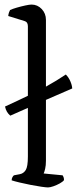

<svg xmlns="http://www.w3.org/2000/svg" viewBox="-20 -820 336 840"><path d="M190 0Q182 0 161 -3Q140 -6 114.5 -11Q89 -16 66 -21.5Q43 -27 31 -31Q31 -39 34.5 -45Q38 -51 41 -53L67 -58Q83 -61 92.5 -76Q102 -91 102 -135V-348L25 -314Q7 -329 2 -354Q30 -367 55 -378.5Q80 -390 102 -401V-705Q102 -713 99 -719Q96 -725 87 -728L16 -750Q17 -759 19.5 -766Q22 -773 24 -776Q34 -781 53 -786.5Q72 -792 90.5 -796Q109 -800 118 -800Q144 -800 162.5 -780.5Q181 -761 181 -733V-441Q228 -467 268 -494Q280 -482 287.5 -465Q295 -448 296 -433L181 -383V-117Q181 -96 177.5 -81.5Q174 -67 171 -61L254 -53Q256 -50 258 -45Q260 -40 260 -32Q255 -25 241.5 -17.5Q228 -10 213.5 -5Q199 0 190 0Z"/></svg>

Font: Texturina 72pt
Style: Regular
Weight: 400
Designer: Guillermo Torres Carreño
Foundry: Omnibus-Type
Version: Version 1.002; ttfautohint (v1.8.3)